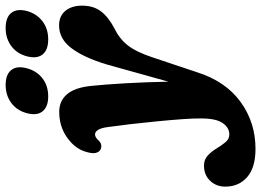

<svg xmlns="http://www.w3.org/2000/svg" viewBox="-249 -557 947 697"><g transform="rotate(-90 224.5 -208.5)"><path d="M339 -294.5Q364 -377.5 398 -422.5Q432 -467.5 480.5 -467.5Q515 -467.5 533.8 -444.5Q552.5 -421.5 552.5 -384Q552.5 -343 532 -315.8Q511.5 -288.5 470.5 -267Q433 -249 409 -219Q385 -189 365 -129L310.5 34Q278 136.5 203.5 191Q129 245.5 32.5 245.5Q-35.5 245.5 -70 215.2Q-104.5 185 -104.5 135.5Q-104.5 103 -83.2 80.8Q-62 58.5 -28.5 58.5Q-6 58.5 8.8 72.5Q23.5 86.5 34.5 104.8Q45.5 123 57 136.8Q68.5 150.5 85 150.5Q109.5 150.5 126.2 126.5Q143 102.5 143 48.5Q143.5 20.5 140.2 -22.8Q137 -66 132.2 -115Q127.5 -164 122 -210.8Q116.5 -257.5 111.5 -292.5Q108 -316.5 101 -326.8Q94 -337 85 -337Q74.5 -337 63 -324Q49 -309.5 31.5 -316.5Q21.5 -320.5 18 -334.2Q14.5 -348 23 -373.5Q35 -411.5 74.8 -439.2Q114.5 -467 167 -467Q206 -467 230.2 -439.5Q254.5 -412 261 -353Q266.5 -299.5 270.8 -224.8Q275 -150 276.5 -70.5ZM223 -507Q185.5 -507 169 -527.2Q152.5 -547.5 162 -584Q171.5 -620.5 199.2 -641Q227 -661.5 264.5 -661.5Q302.5 -661.5 318.8 -641Q335 -620.5 325 -584Q315.5 -548.5 288.5 -527.8Q261.5 -507 223 -507ZM430 -507Q392 -507 375.5 -527.2Q359 -547.5 368.5 -584Q378 -620.5 405.8 -641Q433.5 -661.5 471 -661.5Q510 -661.5 526.2 -641Q542.5 -620.5 533 -584Q523 -548.5 495.8 -527.8Q468.5 -507 430 -507Z"/></g></svg>

Font: Fraunces 72pt S100
Style: Bold Italic
Weight: 700
Italic angle: -16°
Version: Version 1.000; ttfautohint (v1.8.3)